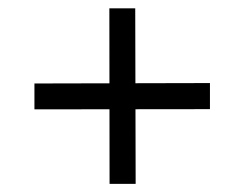

<svg xmlns="http://www.w3.org/2000/svg" viewBox="-20 -594 586 460"><path d="M483 -395V-332.5L62.5 -332V-394ZM305 -153.5H242.5L242 -574H304Z"/></svg>

Font: Public Sans Thin Light
Style: Regular
Weight: 300
Version: Version 1.007